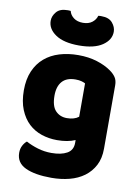

<svg xmlns="http://www.w3.org/2000/svg" viewBox="-98 -796 763 1043"><g transform="rotate(10 283.5 -275.0)"><path d="M289 -501Q346 -501 392.5 -486.5Q439 -472 471 -449Q491 -435 502.5 -418Q514 -401 514 -374V-24Q514 29 494 67.5Q474 106 439.5 131.5Q405 157 358.5 169Q312 181 259 181Q168 181 116 156.5Q64 132 64 77Q64 54 73.5 36.5Q83 19 95 10Q124 26 160.5 37Q197 48 236 48Q290 48 322 30Q354 12 354 -28V-44Q313 -26 254 -26Q209 -26 168.5 -39.5Q128 -53 97.5 -81.5Q67 -110 48.5 -155Q30 -200 30 -262Q30 -323 49.5 -368Q69 -413 103.5 -442.5Q138 -472 185.5 -486.5Q233 -501 289 -501ZM351 -356Q344 -360 330.5 -364Q317 -368 297 -368Q248 -368 223.5 -340.5Q199 -313 199 -262Q199 -204 223.5 -178.5Q248 -153 286 -153Q327 -153 351 -172ZM282 -553Q198 -553 153 -583.5Q108 -614 108 -659Q108 -685 127.5 -708Q147 -731 188 -731Q193 -731 197 -731Q201 -731 206 -730Q211 -708 231 -693Q251 -678 282 -678Q313 -678 332.5 -693Q352 -708 358 -730Q363 -731 367 -731Q371 -731 376 -731Q417 -731 436.5 -708Q456 -685 456 -659Q456 -614 411 -583.5Q366 -553 282 -553Z"/></g></svg>

Font: Baloo Cyrillic
Style: Regular
Weight: 400
Designer: Ek Type, Denis Ignatov
Foundry: Ek Type
Version: Version 1.50 July 26, 2019